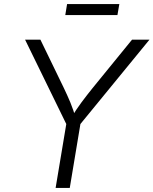

<svg xmlns="http://www.w3.org/2000/svg" viewBox="-20 -922 753 942"><path d="M252.9 0 305.2 -313.5 103 -727.5H178.2L293.5 -489.7Q311 -453.1 325.4 -418.7Q339.8 -384.3 353 -337.4H325.2Q354 -385.3 379.9 -419.9Q405.8 -454.6 434.1 -489.7L627.9 -727.5H713.4L374.5 -313.5L322.3 0ZM565.4 -901.9 556.2 -848.1H300.3L309.1 -901.9Z"/></svg>

Font: Inter Light
Style: Italic
Weight: 300
Italic angle: -9.3988°
Designer: Rasmus Andersson
Foundry: rsms
Version: Version 4.001;git-66647c0bb